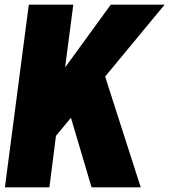

<svg xmlns="http://www.w3.org/2000/svg" viewBox="-20 -800 723 820"><path d="M258 -512 453 -780H683L429 -473L581 0H371L283 -297L219 -220L191 0H1L103 -780H293Z"/></svg>

Font: Tanohe Sans Black
Style: Italic
Weight: 900
Designer: Village Type and Design LLC & Cristiano Sobral
Foundry: Cooper Hewitt Smithsonian Design Museum
Version: Version 1.00;January 12, 2020;FontCreator 12.0.0.2547 64-bit